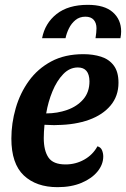

<svg xmlns="http://www.w3.org/2000/svg" viewBox="-20 -754 521 794"><path d="M218 20Q130 20 78.5 -28.5Q27 -77 27 -181Q27 -244 45 -306.5Q63 -369 99.5 -419.5Q136 -470 192 -500Q248 -530 325 -530Q365 -530 398 -519.5Q431 -509 450.5 -483Q470 -457 470 -412Q470 -357 437.5 -318Q405 -279 348 -258.5Q291 -238 217 -237Q205 -236 190 -237Q175 -238 164 -238Q161 -208 161 -183Q161 -131 180.5 -102.5Q200 -74 251 -74Q293 -74 328.5 -94Q364 -114 383 -149Q397 -145 402 -132.5Q407 -120 407 -107Q407 -74 383.5 -45Q360 -16 317.5 2Q275 20 218 20ZM171 -285Q217 -285 258 -299.5Q299 -314 324.5 -343.5Q350 -373 350 -418Q349 -475 302 -475Q268 -475 241.5 -447.5Q215 -420 197 -376.5Q179 -333 171 -285ZM154 -596Q166 -658 214 -696Q262 -734 343 -734Q412 -734 446.5 -703.5Q481 -673 481 -624Q481 -611 478 -596H375Q379 -621 379 -637Q379 -659 367.5 -672Q356 -685 333 -685Q309 -685 292 -671Q275 -657 265 -636.5Q255 -616 251 -596Z"/></svg>

Font: Sansita Swashed Medium
Style: Regular
Weight: 500
Designer: Pablo Cosgaya
Foundry: Omnibus-Type
Version: Version 1.003; ttfautohint (v1.8.3)